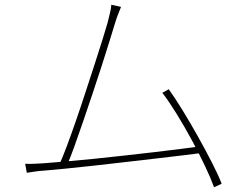

<svg xmlns="http://www.w3.org/2000/svg" viewBox="-20 -766 1040 809"><path d="M490 -737Q485 -723 478.5 -708Q472 -693 463 -663Q456 -640 442 -594.5Q428 -549 409.5 -491.5Q391 -434 370 -371.5Q349 -309 329 -250.5Q309 -192 292.5 -146.5Q276 -101 265 -76L231 -75Q243 -101 260.5 -147.5Q278 -194 298.5 -253Q319 -312 339.5 -375Q360 -438 379 -496Q398 -554 412 -599.5Q426 -645 433 -669Q441 -701 444.5 -716Q448 -731 449 -746ZM691 -390Q717 -354 749.5 -301Q782 -248 814.5 -190Q847 -132 873.5 -80Q900 -28 914 8L882 23Q869 -13 844 -66Q819 -119 787.5 -177Q756 -235 723.5 -287.5Q691 -340 664 -375ZM163 -78Q200 -81 254.5 -85.5Q309 -90 373 -96.5Q437 -103 503 -110.5Q569 -118 630.5 -125Q692 -132 741.5 -138.5Q791 -145 820 -149L835 -122Q803 -118 751 -111.5Q699 -105 636.5 -98Q574 -91 507 -83Q440 -75 375.5 -68Q311 -61 256.5 -55.5Q202 -50 165 -47Q146 -46 129.5 -43.5Q113 -41 93 -38L86 -76Q106 -75 125 -76Q144 -77 163 -78Z"/></svg>

Font: Noto Sans KR Thin
Style: Regular
Weight: 100
Designer: Ryoko NISHIZUKA 西塚涼子 (kana, bopomofo & ideographs); Paul D. Hunt (Latin, Greek & Cyrillic); Sandoll Communications 산돌커뮤니
Foundry: Adobe
Version: Version 2.004-H2;hotconv 1.0.118;makeotfexe 2.5.65603